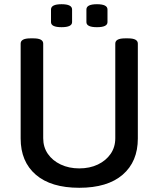

<svg xmlns="http://www.w3.org/2000/svg" viewBox="-20 -884 752 911"><path d="M440 -755Q390 -755 390 -779V-839Q390 -864 440 -864Q490 -864 490 -839V-779Q490 -755 440 -755ZM272 -755Q222 -755 222 -779V-839Q222 -864 272 -864Q322 -864 322 -839V-779Q322 -755 272 -755ZM356 7Q222 7 150 -55Q78 -117 78 -227V-677Q78 -702 124 -702H139Q185 -702 185 -677V-228Q185 -186 207 -154Q229 -122 268 -103.5Q307 -85 356 -85Q406 -85 444.5 -103.5Q483 -122 505 -154Q527 -186 527 -228V-677Q527 -702 573 -702H588Q634 -702 634 -677V-227Q634 -117 562 -55Q490 7 356 7Z"/></svg>

Font: Asap Medium
Style: Regular
Weight: 500
Designer: Pablo Cosgaya
Foundry: Omnibus-Type
Version: Version 3.001; ttfautohint (v1.8.3)